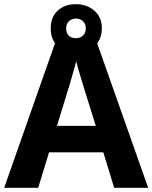

<svg xmlns="http://www.w3.org/2000/svg" viewBox="-20 -900 730 920"><path d="M527 0 475 -170H215L163 0H0L252 -717H437L690 0ZM387 -463Q382 -480 374 -506Q366 -532 358 -559Q350 -586 345 -606Q340 -586 331.5 -556.5Q323 -527 315.5 -500.5Q308 -474 304 -463L253 -297H439ZM344 -648Q290 -648 256.5 -679Q223 -710 223 -764Q223 -818 256.5 -849Q290 -880 344 -880Q396 -880 432 -849Q468 -818 468 -765Q468 -710 432.5 -679Q397 -648 344 -648ZM344 -717Q364 -717 377.5 -729.5Q391 -742 391 -764Q391 -786 377.5 -798.5Q364 -811 344 -811Q324 -811 310.5 -798.5Q297 -786 297 -764Q297 -742 309 -729.5Q321 -717 344 -717Z"/></svg>

Font: Noto Sans NKo Unjoined
Style: Bold
Weight: 700
Designer: Monotype Design Team
Foundry: Monotype Imaging Inc.
Version: Version 2.004